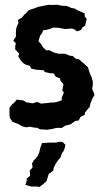

<svg xmlns="http://www.w3.org/2000/svg" viewBox="-20 -531 458 808"><path d="M75 1 55 -10 33 -18 22 -34 20 -45V-78L31 -92L40 -99L51 -112L79 -108L91 -100L101 -99L117 -96L136 -102L153 -95L184 -98L189 -99L210 -100L223 -103L240 -109V-120L249 -142L242 -149L247 -176L233 -194L234 -200L214 -209L206 -222L189 -223L168 -228L165 -235L130 -238L112 -242L105 -254L88 -259L77 -266L65 -280L57 -294L61 -305L44 -323V-338L47 -348L36 -360L47 -377V-400L49 -415L58 -435L55 -447L71 -456L83 -470L93 -479L98 -486L112 -492L125 -496L140 -502L155 -505L185 -511L194 -510L222 -511L239 -507L261 -506L281 -497L292 -496L308 -487L336 -475L337 -461L345 -452L338 -423L326 -415L321 -405L304 -399L290 -409L278 -411L259 -409H253L226 -414L205 -415L186 -408L173 -405L162 -404L157 -392L149 -381L142 -358L153 -345L162 -331L175 -319L187 -320L204 -311L226 -305H253L276 -296H285L299 -284L312 -282L324 -271L335 -262L350 -248L355 -232L359 -220L365 -208L371 -186L370 -170L368 -157L378 -132L369 -116L361 -97L357 -80L352 -75L337 -56V-48L319 -39L311 -24L297 -22L277 -8L267 -5L254 -2L241 7H222L214 8L199 12L177 15L147 13L138 7L124 6L104 2L91 5ZM144 257 138 254H111L87 247L92 231L93 220L107 208L105 187L117 174L115 157L121 145L131 135L138 126L145 111L149 93L157 71L192 69H215L229 66H243L255 78L253 90L248 104L240 115L235 131L223 145L215 157L206 175L204 187L194 195L185 201L179 221L176 231L163 243Z"/></svg>

Font: Winky Rough Medium
Style: Regular
Weight: 500
Designer: Simon Atzbach
Foundry: typofactur
Version: Version 1.206; ttfautohint (v1.8.4.7-5d5b)